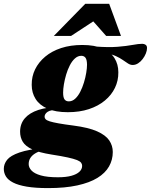

<svg xmlns="http://www.w3.org/2000/svg" viewBox="-110 -710 774 984"><path d="M570 -377Q558 -377 546.2 -384.5Q534.5 -392 519.5 -402.5Q504.5 -413 484.5 -422.2Q464.5 -431.5 437.2 -435.8Q410 -440 372.5 -434.5L379.5 -471.5Q446.5 -466.5 492.8 -470.2Q539 -474 569.8 -479.8Q600.5 -485.5 619 -485.5Q629 -485.5 636.2 -480.5Q643.5 -475.5 643.5 -464Q643.5 -451 637.5 -436Q631.5 -421 621.2 -407.5Q611 -394 597.8 -385.5Q584.5 -377 570 -377ZM242.5 -190.5Q260.5 -190.5 275.2 -204Q290 -217.5 301.2 -239.5Q312.5 -261.5 320.2 -287Q328 -312.5 332 -337Q336 -361.5 336 -379Q335.5 -404.5 328 -414.2Q320.5 -424 306.5 -424Q289 -424 274 -410.5Q259 -397 247.8 -375Q236.5 -353 229 -327.5Q221.5 -302 217.5 -277.8Q213.5 -253.5 213.5 -235.5Q213.5 -210 221 -200.2Q228.5 -190.5 242.5 -190.5ZM311.5 -479.5Q375 -479.5 416 -461.5Q457 -443.5 476.8 -412Q496.5 -380.5 496.5 -339.5Q497 -297 479.2 -260Q461.5 -223 427.5 -194.8Q393.5 -166.5 345.8 -150.8Q298 -135 237.5 -135Q174.5 -135 133.5 -153Q92.5 -171 72.5 -202.8Q52.5 -234.5 52.5 -275Q52 -318 70 -354.8Q88 -391.5 121.8 -419.8Q155.5 -448 203.5 -463.8Q251.5 -479.5 311.5 -479.5ZM137 254Q71 254 27 246.5Q-17 239 -43 225.5Q-69 212 -79.8 194Q-90.5 176 -90.5 155.5Q-90.5 130.5 -73.5 109Q-56.5 87.5 -10.2 71.5Q36 55.5 124 47L160 47.5L156 53.5Q126 56 103.8 62.2Q81.5 68.5 66.8 78.5Q52 88.5 44.5 101.5Q37 114.5 37 131Q37 148.5 51.5 164Q66 179.5 99 189Q132 198.5 187 198.5Q228 198.5 255.5 191Q283 183.5 297 170.2Q311 157 311 140Q311 131 305.5 123.8Q300 116.5 283.8 110Q267.5 103.5 236.5 96.8Q205.5 90 154 82Q91 72 55.8 55.8Q20.5 39.5 6.8 16.8Q-7 -6 -7 -35Q-7 -75.5 17 -103.5Q41 -131.5 86.5 -146.5Q132 -161.5 195.5 -161.5L193 -147Q150.5 -148 134.5 -137.2Q118.5 -126.5 118.5 -111.5Q118.5 -104.5 124 -98.8Q129.5 -93 145.2 -88Q161 -83 190.2 -77.8Q219.5 -72.5 266.5 -66.5Q343.5 -56.5 387.5 -37Q431.5 -17.5 449.8 9.5Q468 36.5 468 69Q468 109 448.8 143Q429.5 177 389.2 201.8Q349 226.5 286.2 240.2Q223.5 254 137 254ZM166 -526 327 -690.5H449.5L510 -526H434L348 -623H402.5L254.5 -526Z"/></svg>

Font: Newsreader ExtraBold
Style: Italic
Weight: 800
Italic angle: -17°
Designer: Hugues Gentile
Foundry: Production Type
Version: Version 1.003